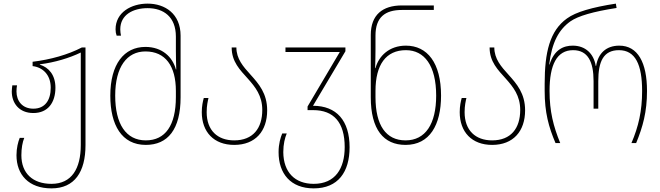

<svg xmlns="http://www.w3.org/2000/svg" viewBox="-20 -790 3646 1060"><path d="M264 250C392 250 452 159 452 11V-528H432C355 -488 259 -461 160 -449V-425C214 -419 260 -379 260 -306C260 -236 228 -190 164 -190C103 -190 71 -233 71 -285C71 -297 72 -309 74 -319H48C47 -309 45 -297 45 -285C45 -221 85 -166 164 -166C245 -166 286 -224 286 -306C286 -376 249 -418 200 -433V-435C282 -445 364 -470 426 -500V10C426 141 376 225 264 225C161 225 98 167 98 67C98 29 104 -5 114 -29H89C80 -7 71 27 71 67C71 174 138 250 264 250Z M785 10C906 10 977 -75 977 -253V-593C977 -714 891 -770 795 -770C705 -770 618 -722 618 -628C618 -615 620 -604 624 -593H648C646 -604 644 -614 644 -628C644 -709 715 -745 795 -745C883 -745 951 -697 951 -588V-508C951 -480 952 -438 953 -407H951C933 -475 875 -531 783 -531C665 -531 589 -436 589 -262C589 -100 652 10 785 10ZM785 -15C675 -15 616 -106 616 -262C616 -421 681 -506 783 -506C893 -506 951 -426 951 -288V-254C951 -98 893 -15 785 -15Z M1273 10C1390 10 1455 -66 1455 -181C1455 -274 1409 -327 1363 -378C1323 -422 1285 -465 1285 -528H1259C1259 -449 1305 -404 1349 -355C1389 -310 1428 -262 1428 -183C1428 -82 1377 -15 1273 -15C1181 -15 1121 -70 1121 -171C1121 -206 1127 -232 1131 -249H1105C1100 -231 1094 -204 1094 -171C1094 -61 1161 10 1273 10Z M1712 250C1847 250 1910 159 1910 23C1910 -124 1838 -206 1708 -206L1887 -507V-528H1556V-503H1856L1678 -202V-182H1709C1822 -182 1883 -115 1883 22C1883 140 1831 225 1712 225C1608 225 1545 161 1544 50C1544 5 1553 -29 1563 -53H1538C1529 -31 1518 3 1518 50C1518 168 1584 250 1712 250Z M2219 10C2352 10 2415 -100 2415 -262C2415 -443 2339 -538 2221 -538C2129 -538 2071 -481 2053 -414H2051C2052 -444 2053 -486 2053 -515V-594C2053 -694 2105 -735 2199 -735H2375V-760H2199C2092 -760 2027 -708 2027 -597V-253C2027 -75 2098 10 2219 10ZM2219 -15C2111 -15 2053 -98 2053 -254V-288C2053 -433 2111 -513 2221 -513C2323 -513 2388 -428 2388 -262C2388 -106 2329 -15 2219 -15Z M2697 10C2814 10 2879 -66 2879 -181C2879 -274 2833 -327 2787 -378C2747 -422 2709 -465 2709 -528H2683C2683 -449 2729 -404 2773 -355C2813 -310 2852 -262 2852 -183C2852 -82 2801 -15 2697 -15C2605 -15 2545 -70 2545 -171C2545 -206 2551 -232 2555 -249H2529C2524 -231 2518 -204 2518 -171C2518 -61 2585 10 2697 10Z M3047 0H3073C3035 -93 3014 -175 3014 -288C3014 -432 3054 -513 3144 -513C3225 -513 3257 -450 3257 -342V-190H3283V-342C3283 -450 3311 -513 3397 -513C3488 -513 3525 -433 3525 -288C3525 -177 3505 -91 3466 0H3492C3529 -90 3552 -172 3552 -288C3552 -445 3501 -538 3399 -538C3325 -538 3282 -494 3271 -426H3269C3258 -494 3212 -538 3142 -538C3092 -538 3040 -517 3014 -434H3012C3027 -558 3066 -627 3129 -672C3172 -702 3255 -726 3384 -746L3380 -770C3250 -750 3159 -724 3110 -688C3015 -620 2987 -501 2987 -327V-288C2987 -169 3009 -89 3047 0Z"/></svg>

Font: Noto Sans Georgian SemiCondensed Thin
Style: Regular
Weight: 100
Width: 4
Designer: Monotype Design Team, Akaki Razmadze
Foundry: Google LLC
Version: Version 2.005